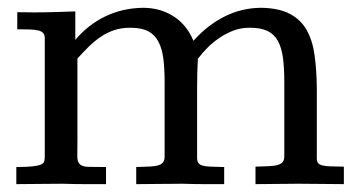

<svg xmlns="http://www.w3.org/2000/svg" viewBox="-20 -468 910 488"><path d="M398.4 -260.3Q398.4 -292.5 395.3 -318.1Q392.1 -343.8 382.8 -361.8Q373.5 -379.9 356.4 -388.7Q339.4 -397.5 311.5 -397.5Q288.1 -397.5 269.5 -391.1Q251 -384.8 235.4 -374Q219.7 -363.3 205.8 -349.6Q191.9 -335.9 176.8 -319.3V-113.8Q176.8 -85.9 176.5 -71.3Q176.3 -56.6 182.9 -50.5Q189.5 -44.4 204.8 -43.9Q220.2 -43.5 249.5 -43.5V0Q236.8 0 224.6 0Q212.4 0 199.2 0Q186 0 171.4 -0.2Q156.7 -0.5 139.2 -1Q103.5 -1 76.2 -0.5Q48.8 0 21.5 0V-43.5Q48.3 -43.5 63 -45.2Q77.6 -46.9 84.5 -50Q91.3 -53.2 92.5 -58.3Q93.8 -63.5 93.8 -70.8V-371.1Q93.8 -378.9 90.1 -383.5Q86.4 -388.2 78.1 -390.4Q69.8 -392.6 56.4 -393.1Q43 -393.6 23.9 -393.6V-437Q33.7 -437 43.2 -436.8Q52.7 -436.5 66.4 -436.5Q92.8 -436.5 118.9 -437.3Q145 -438 171.4 -439V-366.7Q204.1 -405.3 247.6 -426.3Q291 -447.3 343.3 -448.2Q386.7 -448.2 420.7 -426.8Q454.6 -405.3 471.7 -364.3Q507.3 -404.3 551.3 -426.3Q595.2 -448.2 645 -448.2Q689.5 -447.3 717 -432.6Q744.6 -418 759.5 -391.6Q774.4 -365.2 779.5 -328.1Q784.7 -291 785.2 -245.1V-65.9Q785.2 -57.6 788.6 -53.5Q792 -49.3 800 -47.4Q808.1 -45.4 821.3 -45.2Q834.5 -44.9 854 -44.4V0Q826.7 0 799.6 -0.5Q772.5 -1 737.3 -1Q720.2 -1 706.1 -0.7Q691.9 -0.5 679.2 -0.5Q666.5 -0.5 654.3 -0.2Q642.1 0 629.4 0V-44.4Q650.4 -44.9 664.6 -45.7Q678.7 -46.4 687 -49.1Q695.3 -51.8 699 -56.9Q702.6 -62 702.6 -71.8V-260.3Q702.6 -294.9 699.2 -320.8Q695.8 -346.7 686.3 -364Q676.8 -381.3 659.7 -389.4Q642.6 -397.5 615.2 -397.5Q591.3 -397.5 572.3 -389.9Q553.2 -382.3 537.1 -371.3Q521 -360.4 507.6 -346.9Q494.1 -333.5 482.9 -318.4Q481.9 -300.8 481.4 -282.7Q481 -264.6 481 -245.6V-67.4Q481 -58.6 484.1 -54Q487.3 -49.3 494.9 -47.1Q502.4 -44.9 515.9 -44.4Q529.3 -43.9 549.8 -43.5V0Q537.6 0 525.9 0Q514.2 0 501.7 0Q489.3 0 475.1 -0.2Q460.9 -0.5 443.8 -1Q425.8 -1 410.4 -0.7Q395 -0.5 380.9 -0.5Q366.7 -0.5 353.3 -0.2Q339.8 0 326.2 0V-43.5Q346.7 -43.9 360.6 -44.7Q374.5 -45.4 383.1 -48.1Q391.6 -50.8 395 -56.2Q398.4 -61.5 398.4 -70.3Z"/></svg>

Font: Kameron
Style: Regular
Weight: 400
Version: Version 1.000